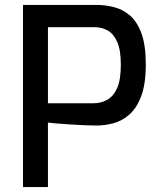

<svg xmlns="http://www.w3.org/2000/svg" viewBox="-20 -757 649 777"><path d="M73 0V-737H372Q405 -737 440 -728.5Q475 -720 504.5 -695.5Q534 -671 552 -623Q570 -575 570 -496Q570 -417 551.5 -368Q533 -319 503 -293Q473 -267 438 -258Q403 -249 371 -249Q355 -249 327.5 -250Q300 -251 270 -253Q240 -255 214 -257Q188 -259 174 -261V0ZM174 -339H357Q389 -339 414.5 -353.5Q440 -368 454.5 -401.5Q469 -435 469 -495Q469 -554 454.5 -587Q440 -620 416 -633.5Q392 -647 363 -647H174Z"/></svg>

Font: Exo Thin Medium
Style: Regular
Weight: 500
Version: Version 2.000